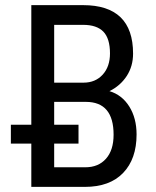

<svg xmlns="http://www.w3.org/2000/svg" viewBox="-20 -731 611 751"><path d="M102.5 0H312C376.8 0 426.7 -18.2 461.7 -54.7C496.7 -91.1 514.2 -141.3 514.2 -205.1C514.2 -247.7 504.6 -284.2 485.6 -314.5C466.6 -344.7 440.8 -364.7 408.2 -374.5C436.5 -388.5 459 -408.2 475.6 -433.6C492.2 -459 500.5 -488.3 500.5 -521.5C500.5 -584.6 484.1 -632 451.4 -663.6C418.7 -695.1 370 -710.9 305.2 -710.9H102.5ZM191.9 -332.5H315.9C388.2 -332.5 424.3 -289.7 424.3 -204.1C424.3 -163.7 414.4 -132.4 394.5 -110.1C374.7 -87.8 347.8 -76.7 314 -76.7H191.9ZM191.9 -407.7V-633.8H305.2C340.7 -633.8 367 -624.9 384.3 -607.2C401.5 -589.4 410.2 -561 410.2 -522C410.2 -487.5 400.6 -459.8 381.6 -439C362.5 -418.1 337.6 -407.7 306.6 -407.7ZM287.1 -169.4V-243.2H22.5V-169.4Z"/></svg>

Font: Roboto Condensed
Style: Regular
Weight: 400
Designer: Google
Version: Version 2.134; 2016